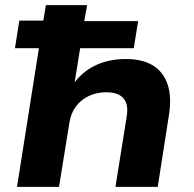

<svg xmlns="http://www.w3.org/2000/svg" viewBox="-20 -725 751 745"><path d="M46 0 131 -538H38L55 -645H148L158 -705H318L307 -643H516L499 -538H291L267 -389H258Q293 -443 346.5 -469.5Q400 -496 468 -496Q533 -496 573.5 -471Q614 -446 630.5 -397Q647 -348 635 -275L592 0H428L471 -269Q477 -303 470 -324Q463 -345 444 -356Q425 -367 393 -367Q355 -367 324.5 -352.5Q294 -338 275 -312.5Q256 -287 250 -253L209 0Z"/></svg>

Font: Nunito Sans 10pt SemiExpanded ExtraBold
Style: Italic
Weight: 800
Width: 6
Italic angle: -9°
Designer: Vernon Adams
Foundry: Vernon Adams
Version: Version 3.101;gftools[0.9.27]